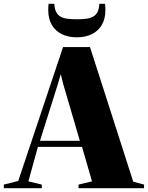

<svg xmlns="http://www.w3.org/2000/svg" viewBox="-95 -991 778 1011"><path d="M1 -38 237 -743H379L606.5 -34.5L663.5 -19V0H318.5V-19L389.5 -36L337 -217.5H104.5L54.5 -36L125 -19V0H-75V-19ZM325.5 -249.5 239 -544.5 225 -600.5 208.5 -544.5 115.5 -249.5ZM309.5 -794.5Q264 -794.5 230.2 -811.2Q196.5 -828 177.8 -860Q159 -892 159 -938.5Q159 -950 159.5 -956.5Q160 -963 161 -971H191Q191 -966 191.8 -960.2Q192.5 -954.5 194 -947.5Q200 -921 216.2 -908.5Q232.5 -896 256.8 -892.8Q281 -889.5 309.5 -889.5Q338.5 -889.5 362.5 -892.8Q386.5 -896 403 -908.5Q419.5 -921 425 -947.5Q426.5 -954.5 427.2 -960.2Q428 -966 428 -971H458Q459 -963 459.5 -956.5Q460 -950 460 -938.5Q460 -892 441.2 -860Q422.5 -828 388.8 -811.2Q355 -794.5 309.5 -794.5Z"/></svg>

Font: Merriweather 144pt Black
Style: Regular
Weight: 900
Version: Version 2.100